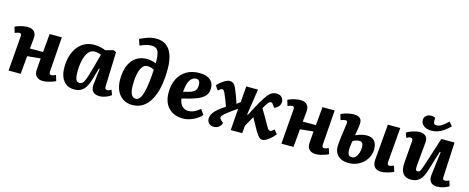

<svg xmlns="http://www.w3.org/2000/svg" viewBox="-38 -1452 5244 2146"><g transform="rotate(15 2583.5 -378.5)"><path d="M382 -224 229 -209 210 0H70L102 -403Q104 -422 98 -430.5Q92 -439 79 -439Q70 -439 57.5 -435Q45 -431 27 -424L7 -490Q20 -498 44.5 -506.5Q69 -515 97.5 -520.5Q126 -526 150 -526Q182 -526 205.5 -514.5Q229 -503 240.5 -480Q252 -457 249 -421Q246 -391 243 -360.5Q240 -330 237 -300H389L408 -513H549L520 -109Q519 -91 524.5 -82.5Q530 -74 543 -74Q552 -74 564.5 -78Q577 -82 595 -89L615 -24Q601 -16 576.5 -7.5Q552 1 524 7.5Q496 14 471 14Q420 14 393.5 -14Q367 -42 372 -96Z M1164 -117Q1163 -95 1168 -84.5Q1173 -74 1190 -74Q1201 -74 1213.5 -79Q1226 -84 1237 -91L1258 -34Q1246 -24 1224 -12.5Q1202 -1 1175.5 6.5Q1149 14 1122 14Q1091 14 1068 2Q1045 -10 1034.5 -35Q1024 -60 1028 -99L1049 -282L1040 -283L1014 -191Q1002 -146 988 -108.5Q974 -71 954 -43.5Q934 -16 904.5 -1Q875 14 831 14Q775 14 737.5 -13Q700 -40 681.5 -87Q663 -134 663 -196Q663 -269 681 -329.5Q699 -390 733 -434Q767 -478 815 -502Q863 -526 923 -526Q967 -526 1001 -517Q1035 -508 1054 -499L1144 -524L1177 -510ZM871 -71Q887 -71 899 -79Q911 -87 922.5 -109Q934 -131 947.5 -173.5Q961 -216 980 -285L1021 -437Q1009 -443 988 -448.5Q967 -454 946 -454Q913 -454 888.5 -433Q864 -412 848 -374.5Q832 -337 824.5 -288.5Q817 -240 817 -186Q817 -142 823 -117Q829 -92 841 -81.5Q853 -71 871 -71Z M1387 -719Q1431 -741 1477.5 -756.5Q1524 -772 1574 -772Q1626 -772 1665 -753Q1704 -734 1730.5 -696.5Q1757 -659 1770.5 -602.5Q1784 -546 1784 -471Q1784 -388 1773.5 -315Q1763 -242 1741 -181.5Q1719 -121 1685.5 -77Q1652 -33 1606.5 -9.5Q1561 14 1503 14Q1443 14 1397 -14.5Q1351 -43 1325.5 -97.5Q1300 -152 1300 -229Q1300 -295 1315 -350Q1330 -405 1359.5 -444Q1389 -483 1433 -504.5Q1477 -526 1537 -526Q1553 -526 1572 -523Q1591 -520 1609 -514.5Q1627 -509 1638 -502Q1638 -524 1637.5 -542Q1637 -560 1635 -578Q1631 -619 1620 -641.5Q1609 -664 1591 -673.5Q1573 -683 1546 -683Q1508 -683 1475 -672.5Q1442 -662 1411 -648ZM1524 -63Q1549 -63 1568 -86.5Q1587 -110 1601 -160.5Q1615 -211 1624 -291Q1629 -331 1631.5 -364.5Q1634 -398 1635 -430Q1623 -436 1610.5 -440.5Q1598 -445 1585.5 -447.5Q1573 -450 1558 -450Q1523 -450 1499.5 -418.5Q1476 -387 1464.5 -331.5Q1453 -276 1453 -203Q1453 -166 1458 -139.5Q1463 -113 1472 -96Q1481 -79 1494 -71Q1507 -63 1524 -63Z M2139 -526Q2220 -526 2263.5 -491.5Q2307 -457 2307 -395Q2307 -360 2295 -333.5Q2283 -307 2258.5 -287.5Q2234 -268 2198 -252.5Q2162 -237 2113 -223L2017 -198Q2021 -165 2035 -139Q2049 -113 2072.5 -98.5Q2096 -84 2126 -84Q2149 -84 2171 -90.5Q2193 -97 2215 -110.5Q2237 -124 2260 -143L2302 -84Q2284 -63 2260.5 -45.5Q2237 -28 2208 -14.5Q2179 -1 2149 6.5Q2119 14 2088 14Q2019 14 1967.5 -15Q1916 -44 1888.5 -97.5Q1861 -151 1861 -225Q1861 -318 1895.5 -386Q1930 -454 1992.5 -490Q2055 -526 2139 -526ZM2167 -394Q2167 -413 2162 -426.5Q2157 -440 2146.5 -447.5Q2136 -455 2121 -455Q2093 -455 2070.5 -436Q2048 -417 2034 -377.5Q2020 -338 2015 -275L2081 -293Q2110 -301 2129 -312.5Q2148 -324 2157.5 -343.5Q2167 -363 2167 -394Z M2773 -215 2782 -214Q2798 -246 2812.5 -273.5Q2827 -301 2839.5 -324Q2852 -347 2862.5 -366Q2873 -385 2883 -400Q2909 -443 2930 -471Q2951 -499 2975 -513Q2999 -527 3031 -527Q3072 -527 3092.5 -504.5Q3113 -482 3113 -453Q3113 -424 3096 -402Q3079 -380 3045 -366L3026 -393Q3017 -407 3007 -413.5Q2997 -420 2986.5 -416Q2976 -412 2962 -395Q2954 -385 2944 -370Q2934 -355 2920 -329Q2931 -310 2943.5 -288.5Q2956 -267 2969.5 -244.5Q2983 -222 2995 -200Q3011 -172 3021.5 -153Q3032 -134 3039.5 -123.5Q3047 -113 3053.5 -109Q3060 -105 3068 -105Q3078 -105 3089 -113Q3100 -121 3113 -134L3151 -87Q3123 -53 3096 -30.5Q3069 -8 3047 3Q3025 14 3010 14Q2994 14 2982 6.5Q2970 -1 2957 -17.5Q2944 -34 2926 -63Q2915 -83 2901 -107.5Q2887 -132 2873.5 -157Q2860 -182 2847 -205Q2834 -181 2821.5 -159.5Q2809 -138 2799 -119.5Q2789 -101 2781 -86L2774 0H2641L2659 -252Q2612 -220 2580 -196Q2548 -172 2529 -155.5Q2510 -139 2501.5 -127.5Q2493 -116 2493 -107Q2493 -99 2497 -92.5Q2501 -86 2511 -77L2537 -55Q2529 -22 2503.5 -4Q2478 14 2447 14Q2411 14 2390 -7.5Q2369 -29 2369 -60Q2369 -89 2385 -117Q2401 -145 2435 -175Q2469 -205 2522 -238Q2513 -265 2501.5 -293.5Q2490 -322 2477 -354Q2469 -376 2462 -389.5Q2455 -403 2448.5 -410Q2442 -417 2434 -417Q2423 -417 2412.5 -410Q2402 -403 2386 -390L2350 -441Q2376 -469 2401.5 -488Q2427 -507 2449.5 -517.5Q2472 -528 2489 -528Q2510 -528 2524 -520Q2538 -512 2550 -494Q2562 -476 2573 -447Q2588 -411 2600.5 -378Q2613 -345 2627 -300L2668 -331L2682 -516H2818Z M3539 -224 3386 -209 3367 0H3227L3259 -403Q3261 -422 3255 -430.5Q3249 -439 3236 -439Q3227 -439 3214.5 -435Q3202 -431 3184 -424L3164 -490Q3177 -498 3201.5 -506.5Q3226 -515 3254.5 -520.5Q3283 -526 3307 -526Q3339 -526 3362.5 -514.5Q3386 -503 3397.5 -480Q3409 -457 3406 -421Q3403 -391 3400 -360.5Q3397 -330 3394 -300H3546L3565 -513H3706L3677 -109Q3676 -91 3681.5 -82.5Q3687 -74 3700 -74Q3709 -74 3721.5 -78Q3734 -82 3752 -89L3772 -24Q3758 -16 3733.5 -7.5Q3709 1 3681 7.5Q3653 14 3628 14Q3577 14 3550.5 -14Q3524 -42 3529 -96Z M4006 15Q3955 15 3918.5 -2.5Q3882 -20 3862 -53.5Q3842 -87 3842 -133Q3842 -147 3844.5 -176Q3847 -205 3852 -244Q3857 -283 3863 -324.5Q3869 -366 3874 -403Q3877 -422 3871 -430.5Q3865 -439 3851 -439Q3841 -439 3827.5 -435.5Q3814 -432 3798 -425L3778 -489Q3792 -498 3817.5 -506.5Q3843 -515 3873 -520.5Q3903 -526 3928 -526Q3959 -526 3979.5 -517Q4000 -508 4010 -489Q4020 -470 4018 -440Q4017 -414 4010.5 -380Q4004 -346 3998 -304Q4038 -321 4069.5 -328.5Q4101 -336 4128 -336Q4184 -336 4214.5 -304Q4245 -272 4245 -208Q4245 -163 4227 -122.5Q4209 -82 4176.5 -51Q4144 -20 4100.5 -2.5Q4057 15 4006 15ZM4027 -57Q4050 -57 4068.5 -76Q4087 -95 4097.5 -126.5Q4108 -158 4108 -196Q4108 -226 4096.5 -241Q4085 -256 4061 -256Q4046 -256 4027.5 -251Q4009 -246 3988 -235Q3985 -223 3982.5 -208.5Q3980 -194 3978.5 -180Q3977 -166 3976 -153Q3975 -140 3975 -130Q3975 -94 3986.5 -75.5Q3998 -57 4027 -57ZM4383 15Q4332 15 4307 -14Q4282 -43 4286 -97L4322 -513H4465L4432 -109Q4431 -91 4436.5 -82.5Q4442 -74 4455 -74Q4464 -74 4475.5 -77.5Q4487 -81 4506 -88L4527 -23Q4514 -15 4490 -6.5Q4466 2 4437.5 8.5Q4409 15 4383 15Z M4538 -479Q4555 -491 4581.5 -501.5Q4608 -512 4636.5 -519Q4665 -526 4687 -526Q4736 -526 4760 -501Q4784 -476 4779 -427L4754 -158Q4751 -123 4755.5 -109Q4760 -95 4777 -95Q4790 -95 4798.5 -103Q4807 -111 4815.5 -132Q4824 -153 4836 -189L4940 -513H5093L5073 -109Q5072 -91 5077.5 -82.5Q5083 -74 5095 -74Q5107 -74 5121 -78Q5135 -82 5147 -88L5166 -26Q5153 -18 5136.5 -10.5Q5120 -3 5101.5 2.5Q5083 8 5064.5 11Q5046 14 5031 14Q4978 14 4954.5 -16Q4931 -46 4938 -101L4971 -368L4961 -370L4889 -135Q4873 -83 4851 -50Q4829 -17 4798.5 -1.5Q4768 14 4728 14Q4665 14 4634.5 -26Q4604 -66 4610 -144L4630 -401Q4632 -424 4625.5 -432Q4619 -440 4606 -440Q4596 -440 4584 -436Q4572 -432 4559 -424ZM4809 -574Q4753 -574 4719 -599Q4685 -624 4685 -663Q4685 -696 4707 -715.5Q4729 -735 4764 -735Q4781 -735 4792 -732Q4803 -729 4813 -725L4812 -688Q4811 -667 4820 -656.5Q4829 -646 4848 -646Q4874 -646 4906.5 -665.5Q4939 -685 4979 -725L5018 -680Q4981 -643 4946.5 -619.5Q4912 -596 4878.5 -585Q4845 -574 4809 -574Z"/></g></svg>

Font: Literata
Style: Bold Italic
Weight: 700
Italic angle: -2°
Designer: Latin by Veronika Burian and Jose Scaglione. Greek by Irene Vlachou. Cyrillic by Vera Evstafieva
Foundry: TypeTogether
Version: Version 3.103;gftools[0.9.29]